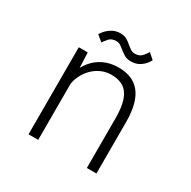

<svg xmlns="http://www.w3.org/2000/svg" viewBox="-150 -809 950 955"><g transform="rotate(30 325.0 -332.0)"><path d="M132 0V-500H183.5L187.5 -400.5V0ZM467 0V-285.5Q467 -349 453.5 -388Q440 -427 412.5 -445Q385 -463 342 -463Q312 -463 284.8 -451Q257.5 -439 235.8 -417Q214 -395 200.5 -365.5Q187 -336 185.5 -302L160.5 -305Q160.5 -345 173.5 -382.2Q186.5 -419.5 211.2 -448.8Q236 -478 272.2 -495Q308.5 -512 355.5 -512Q395 -512 425.8 -499.8Q456.5 -487.5 478 -461.5Q499.5 -435.5 510.8 -394Q522 -352.5 522 -294V0ZM390 -568.5Q367 -568.5 352.2 -577.8Q337.5 -587 325.5 -597Q314.5 -606 303.8 -613Q293 -620 278 -620Q252 -620 237.8 -603.5Q223.5 -587 217.5 -576.5L183.5 -604.5Q186.5 -611.5 198.8 -625.8Q211 -640 231.2 -652Q251.5 -664 278 -664Q300.5 -664 315.2 -655Q330 -646 342 -635.5Q353 -626 364 -618.8Q375 -611.5 390 -611.5Q416 -611.5 430.5 -628.8Q445 -646 450 -656.5L482.5 -628Q480 -621 469.2 -607Q458.5 -593 439 -580.8Q419.5 -568.5 390 -568.5Z"/></g></svg>

Font: Trispace Thin ExtraLight
Style: Regular
Weight: 250
Version: Version 1.210